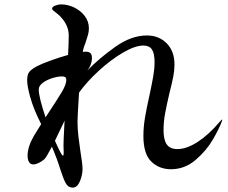

<svg xmlns="http://www.w3.org/2000/svg" viewBox="-20 -818 1040 877"><path d="M995 -270 993 -263Q981 -230 952 -180Q923 -130 873.5 -87.5Q824 -45 761 -45Q707 -45 671 -80Q635 -115 635 -197Q635 -238 642.5 -282Q650 -326 663 -384Q674 -435 680 -469.5Q686 -504 686 -534Q686 -574 674 -592Q662 -610 635 -610Q597 -610 541.5 -577.5Q486 -545 431.5 -495Q377 -445 341 -395Q334 -281 334 -263Q334 -230 338.5 -192Q343 -154 348 -122Q357 -68 357 -46Q357 -19 345 10Q333 39 312 39Q292 39 281 20Q270 1 256 -43Q241 -92 217 -148Q191 -98 183 -91Q170 -80 156.5 -73.5Q143 -67 132 -67Q119 -67 112.5 -78Q106 -89 106 -107Q106 -147 134 -196Q163 -244 168 -251Q149 -289 137.5 -317.5Q126 -346 117 -378Q104 -426 104 -452Q104 -478 114.5 -490.5Q125 -503 150 -516Q169 -526 210 -541Q251 -556 291 -567Q294 -629 294 -656Q294 -708 247 -751Q238 -759 231.5 -763.5Q225 -768 221.5 -771.5Q218 -775 218 -779Q218 -787 232.5 -792.5Q247 -798 259 -798Q289 -798 318.5 -784Q348 -770 367 -745Q386 -720 386 -689Q386 -673 382 -659Q378 -645 370 -621Q363 -604 361 -595L358 -581Q362 -582 370 -582Q386 -582 393 -575.5Q400 -569 400 -552Q400 -523 379 -496Q431 -550 505 -603Q579 -656 651 -656Q706 -656 741.5 -620Q777 -584 777 -523Q777 -498 771.5 -468.5Q766 -439 754 -393Q741 -337 734 -299Q727 -261 727 -224Q727 -179 742 -158Q757 -137 790 -137Q832 -137 882.5 -169.5Q933 -202 984 -262Q993 -272 994 -272Q995 -272 995 -270ZM188 -282Q239 -359 261 -395.5Q283 -432 283 -454Q283 -469 264 -469Q244 -469 218.5 -461Q193 -453 175 -439.5Q157 -426 157 -409Q157 -375 188 -282ZM271 -121 270 -154Q270 -177 275 -267L231 -175Q247 -138 260 -115Q265 -107 268 -107Q271 -107 271 -121Z"/></svg>

Font: Shippori Antique
Style: Regular
Weight: 400
Designer: FONTDASU
Foundry: FONTDASU / Google Inc. / but / Adobe
Version: Version 2.001